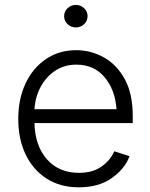

<svg xmlns="http://www.w3.org/2000/svg" viewBox="-20 -760 620 791"><path d="M304.7 11.7Q228 11.7 172.1 -24.2Q116.2 -60.1 85.7 -123.5Q55.2 -187 55.2 -269.5Q55.2 -352.1 85.2 -416Q115.2 -480 169.2 -516.6Q223.1 -553.2 294.4 -553.2Q354 -553.2 407.2 -523.9Q460.4 -494.6 493.7 -434.6Q526.9 -374.5 526.9 -281.7V-252.9H122.1Q124 -159.7 173.3 -103.8Q222.7 -47.9 305.2 -47.9Q362.3 -47.9 398.9 -74.2Q435.5 -100.6 450.7 -136.7L513.7 -116.7Q495.1 -65.4 441.2 -26.9Q387.2 11.7 304.7 11.7ZM122.1 -310.1H460Q454.6 -389.6 411.1 -441.7Q367.7 -493.7 294.4 -493.7Q245.1 -493.7 207.5 -468.8Q169.9 -443.8 147.5 -402.1Q125 -360.4 122.1 -310.1ZM292.5 -647Q272.5 -647 258.3 -660.6Q244.1 -674.3 244.1 -693.4Q244.1 -712.4 258.3 -726.1Q272.5 -739.7 292.5 -739.7Q312.5 -739.7 326.7 -726.1Q340.8 -712.4 340.8 -693.4Q340.8 -674.3 326.7 -660.6Q312.5 -647 292.5 -647Z"/></svg>

Font: Inter Light
Style: Regular
Weight: 300
Designer: Rasmus Andersson
Foundry: rsms
Version: Version 4.000;git-a52131595